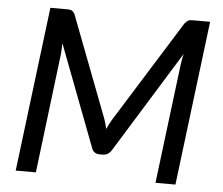

<svg xmlns="http://www.w3.org/2000/svg" viewBox="-51 -776 969 834"><g transform="rotate(5 433.0 -359.0)"><path d="M411 -257Q414.5 -247 417.5 -236.2Q420.5 -225.5 423 -214.5Q428 -225.5 433.2 -236Q438.5 -246.5 445 -257L721.5 -700.5Q726 -706 729.8 -709.2Q733.5 -712.5 737.5 -714.5Q741.5 -716.5 746.2 -717Q751 -717.5 757.5 -717.5H832L743.5 0H656.5L720.5 -519Q722 -529.5 724.2 -542.2Q726.5 -555 729.5 -568L455.5 -124.5Q441.5 -102 417 -102H403Q391.5 -102 382.8 -107.8Q374 -113.5 370 -124.5L201 -568.5Q200.5 -555.5 200 -543Q199.5 -530.5 198.5 -520.5L135 0H47L135.5 -717.5H209Q222 -717.5 228.2 -714.5Q234.5 -711.5 241.5 -700.5L411 -257Z"/></g></svg>

Font: Lato Medium
Style: Italic
Weight: 500
Italic angle: -7°
Designer: Lukasz Dziedzic
Foundry: tyPoland Lukasz Dziedzic
Version: Version 2.006; 2014-01-15